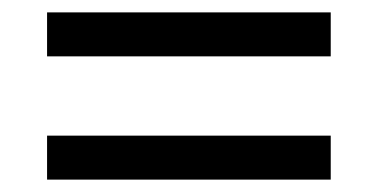

<svg xmlns="http://www.w3.org/2000/svg" viewBox="-20 -507 612 310"><path d="M56 -416V-487H514V-416ZM56 -217V-288H514V-217Z"/></svg>

Font: Noto Sans Marchen
Style: Regular
Weight: 400
Designer: Monotype Design Team
Foundry: Monotype Imaging Inc.
Version: Version 2.003; ttfautohint (v1.8.4.7-5d5b)